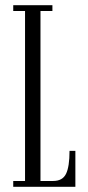

<svg xmlns="http://www.w3.org/2000/svg" viewBox="-20 -720 338 740"><path d="M31 0V-22.5H76.5V-677.5H31V-700H182V-677.5H136V-22.5H185Q221 -22.5 234.5 -50Q248 -77.5 248 -138.5H270.5V0Z"/></svg>

Font: Imbue 50pt Light
Style: Regular
Weight: 300
Designer: Tyler Finck
Foundry: Etcetera Type Company
Version: Version 1.102; ttfautohint (v1.8.3)